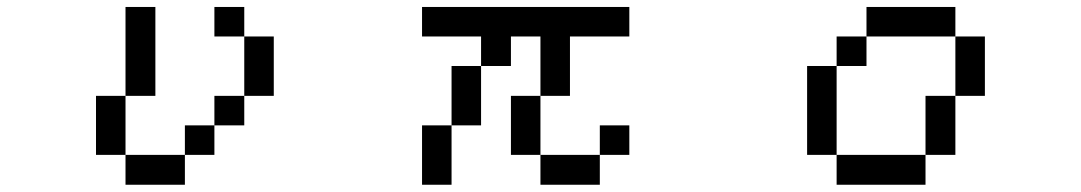

<svg xmlns="http://www.w3.org/2000/svg" viewBox="-20 -462 3040 540"><path d="M583 -359.4V-442.4H667V-359.4ZM250 -26.4V-192.4H333V-442.4H417V-192.4H333V-26.4H500V-109.4H583V-192.4H667V-359.4H750V-192.4H667V-109.4H583V-26.4H500V57.6H333V-26.4Z M1417 -26.4V-192.4H1500V-26.4H1667V-109.4H1750V-26.4H1667V57.6H1500V-26.4ZM1167 -359.4V-442.4H1750V-359.4H1583V-192.4H1500V-359.4H1417V-276.4H1333V-109.4H1250V-276.4H1333V-359.4ZM1167 57.6V-109.4H1250V57.6Z M2250 -26.4V-276.4H2333V-359.4H2417V-442.4H2667V-359.4H2750V-192.4H2667V-359.4H2417V-276.4H2333V-26.4H2583V-192.4H2667V-26.4H2583V57.6H2333V-26.4Z"/></svg>

Font: KH Dot Kodenmachou 12
Style: Regular
Weight: 400
Designer: Original version for X68000 by Keitarou Hiraki (http://hp.vector.co.jp/authors/VA000874/) / TrueType conversion by Homem
Version: Version 1.00.20150527